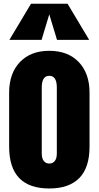

<svg xmlns="http://www.w3.org/2000/svg" viewBox="-20 -1018 537 1046"><path d="M348.1 -997.6 465.8 -800.8H290.5L248.5 -939.9L206.5 -800.8H31.2L148.9 -997.6ZM248.5 8.8Q29.8 8.8 29.8 -219.2V-513.2Q29.8 -618.2 88.4 -679.7Q147 -741.2 248.5 -741.2Q350.6 -741.2 409.2 -679.7Q467.8 -618.2 467.8 -513.2V-219.2Q467.8 -104.5 411.9 -47.9Q356 8.8 248.5 8.8ZM207.5 -541V-183.1Q207.5 -153.8 219 -140.4Q230.5 -127 248.5 -127Q266.6 -127 278.1 -140.4Q289.6 -153.8 289.6 -183.1V-541Q289.6 -605 248.5 -605Q207.5 -605 207.5 -541Z"/></svg>

Font: Anton
Style: Regular
Weight: 400
Foundry: vernon adams
Version: Version 1.000